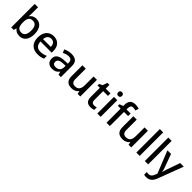

<svg xmlns="http://www.w3.org/2000/svg" viewBox="367 -2458 4392 4392"><g transform="rotate(45 2563.0 -262.5)"><path d="M191 -578V-760H83V0H163L183 -65H191C221 -25 269 10 352 10C482 10 569 -85 569 -270C569 -454 483 -549 353 -549C271 -549 221 -513 191 -468H186C188 -490 191 -534 191 -578ZM327 -460C414 -460 458 -397 458 -271C458 -147 414 -79 329 -79C223 -79 191 -146 191 -270V-278C192 -402 225 -460 327 -460Z M917 -549C771 -549 673 -447 673 -266C673 -83 781 10 938 10C1015 10 1065 -1 1119 -26V-116C1062 -90 1012 -77 943 -77C844 -77 787 -137 784 -246H1146V-305C1146 -456 1058 -549 917 -549ZM916 -466C999 -466 1037 -408 1038 -326H786C794 -416 841 -466 916 -466Z M1487 -549C1414 -549 1346 -529 1295 -502L1329 -424C1376 -446 1426 -465 1481 -465C1546 -465 1584 -436 1584 -358V-329L1491 -326C1320 -320 1239 -264 1239 -154C1239 -42 1311 10 1408 10C1498 10 1541 -16 1588 -75H1592L1613 0H1690V-365C1690 -491 1622 -549 1487 -549ZM1511 -256 1583 -259V-212C1583 -119 1521 -74 1440 -74C1387 -74 1350 -97 1350 -153C1350 -215 1390 -252 1511 -256Z M2317 -539H2209V-268C2209 -146 2174 -78 2064 -78C1990 -78 1956 -120 1956 -203V-539H1847V-187C1847 -49 1916 10 2041 10C2110 10 2176 -15 2211 -71H2216L2231 0H2317Z M2679 -78C2633 -78 2601 -105 2601 -162V-457H2755V-539H2601V-660H2535L2497 -546L2418 -506V-457H2493V-161C2493 -27 2566 10 2654 10C2694 10 2737 2 2760 -9V-91C2738 -83 2707 -78 2679 -78Z M2923 -745C2888 -745 2861 -728 2861 -683C2861 -639 2888 -621 2923 -621C2955 -621 2984 -639 2984 -683C2984 -728 2955 -745 2923 -745ZM2976 -539H2868V0H2976Z M3407 -457V-539H3274V-574C3274 -643 3299 -678 3352 -678C3383 -678 3411 -670 3433 -663L3461 -745C3434 -755 3393 -765 3346 -765C3233 -765 3166 -714 3166 -575V-541L3076 -508V-457H3166V0H3274V-457Z M3965 -539H3857V-268C3857 -146 3822 -78 3712 -78C3638 -78 3604 -120 3604 -203V-539H3495V-187C3495 -49 3564 10 3689 10C3758 10 3824 -15 3859 -71H3864L3879 0H3965Z M4239 0V-760H4131V0Z M4513 0V-760H4405V0Z M4597 -539 4813 0 4791 56C4771 113 4735 152 4674 152C4651 152 4629 149 4615 146V232C4632 236 4656 240 4689 240C4793 240 4855 178 4895 73L5126 -539H5009L4903 -234C4887 -188 4872 -138 4865 -105H4861C4855 -146 4842 -188 4825 -234L4714 -539Z"/></g></svg>

Font: Noto Sans Balinese Medium
Style: Regular
Weight: 500
Designer: Aditya Bayu, David Williams
Foundry: David Williams
Version: Version 2.005